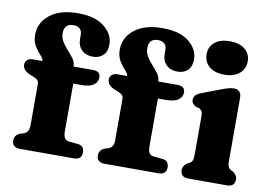

<svg xmlns="http://www.w3.org/2000/svg" viewBox="-77 -851 1362 973"><g transform="rotate(10 604.0 -364.0)"><path d="M288 -126Q288 -82.5 316.5 -80L365.5 -75Q382.5 -73 389.8 -62.5Q397 -52 397 -37Q397 0 356 0H79.5Q38.5 0 38.5 -36Q38.5 -66 70 -77L83.5 -80.5Q96 -84.5 103.8 -95.2Q111.5 -106 111.5 -127.5V-338Q111.5 -351 105.2 -358.2Q99 -365.5 80.5 -373L67.5 -378Q26 -394.5 26 -424Q26 -439 36.2 -448.5Q46.5 -458 63.5 -458H113.5V-460.5Q113.5 -470.5 98.8 -486Q84 -501.5 69.2 -525.2Q54.5 -549 54.5 -583.5Q54.5 -645 106 -686.5Q157.5 -728 251 -728Q340 -728 387 -689.5Q434 -651 434 -599Q434 -562.5 413.8 -543.2Q393.5 -524 361.5 -524Q325.5 -524 304 -545Q282.5 -566 282.5 -602V-622.5Q282.5 -643.5 270.5 -654Q258.5 -664.5 238 -664.5Q190.5 -664.5 190.5 -614.5Q190.5 -591.5 203 -571.5Q215.5 -551.5 232.2 -533.2Q249 -515 261.5 -497.5Q274 -480 274 -461.5V-458H374.5Q413 -458 413 -425.5Q413 -402.5 392.8 -387.5Q372.5 -372.5 326 -372.5H288ZM723.5 -126Q723.5 -82.5 752 -80L801 -75Q818 -73 825.2 -62.5Q832.5 -52 832.5 -37Q832.5 0 791.5 0H515Q474 0 474 -36Q474 -66 505.5 -77L519 -80.5Q531.5 -84.5 539.2 -95.2Q547 -106 547 -127.5V-338Q547 -351 540.8 -358.2Q534.5 -365.5 516 -373L503 -378Q461.5 -394.5 461.5 -424Q461.5 -439 471.8 -448.5Q482 -458 499 -458H549V-460.5Q549 -470.5 534.2 -486Q519.5 -501.5 504.8 -525.2Q490 -549 490 -583.5Q490 -645 541.5 -686.5Q593 -728 686.5 -728Q775.5 -728 822.5 -689.5Q869.5 -651 869.5 -599Q869.5 -562.5 849.2 -543.2Q829 -524 797 -524Q761 -524 739.5 -545Q718 -566 718 -602V-622.5Q718 -643.5 706 -654Q694 -664.5 673.5 -664.5Q626 -664.5 626 -614.5Q626 -591.5 638.5 -571.5Q651 -551.5 667.8 -533.2Q684.5 -515 697 -497.5Q709.5 -480 709.5 -461.5V-458H810Q848.5 -458 848.5 -425.5Q848.5 -402.5 828.2 -387.5Q808 -372.5 761.5 -372.5H723.5ZM1033 -550Q984.5 -550 956 -573.5Q927.5 -597 927.5 -637Q927.5 -676 956 -699Q984.5 -722 1033 -722Q1081.5 -722 1110.2 -699Q1139 -676 1139 -637Q1139 -597 1110.2 -573.5Q1081.5 -550 1033 -550ZM1133 -450V-126Q1133 -103 1137.5 -93.8Q1142 -84.5 1150 -80L1160.5 -75Q1184.5 -60 1184.5 -37Q1184.5 0 1143.5 0H946Q905 0 905 -37Q905 -60 928.5 -75L939.5 -80Q947.5 -84.5 952 -93.8Q956.5 -103 956.5 -126V-321.5Q956.5 -342 951 -349.5Q945.5 -357 936.5 -361.5L921.5 -364.5Q911 -370 904.5 -377.5Q898 -385 898 -397.5Q898 -423.5 933.5 -437L1029 -473Q1051 -481.5 1065.8 -485.8Q1080.5 -490 1096.5 -490Q1113.5 -490 1123.2 -479Q1133 -468 1133 -450Z"/></g></svg>

Font: Fraunces 9pt SuperSoft
Style: Bold
Weight: 700
Version: Version 1.000;[b76b70a41]